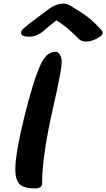

<svg xmlns="http://www.w3.org/2000/svg" viewBox="-20 -1042 591 1067"><path d="M214 -23Q214 5 174 5Q111 5 88 -19.5Q65 -44 65 -102Q66 -192 114.5 -390Q163 -588 206 -684Q217 -709 237 -731.5Q257 -754 290 -754Q304 -754 313.5 -737Q323 -720 323 -698Q323 -676 315 -632.5Q307 -589 295 -533Q283 -477 268 -412Q214 -165 214 -23ZM97 -860Q97 -872 112.5 -885.5Q128 -899 144.5 -912Q161 -925 178 -937Q223 -970 246 -988Q291 -1022 334 -1022Q351 -1022 372 -1010Q439 -970 471.5 -944.5Q504 -919 545 -873Q551 -867 551 -860Q551 -844 518 -827.5Q485 -811 459 -811Q433 -811 418 -825.5Q403 -840 388 -855Q343 -898 294 -929Q248 -893 224 -872Q186 -838 141.5 -838Q97 -838 97 -860Z"/></svg>

Font: Leckerli One
Style: Regular
Weight: 400
Version: Version 1.001